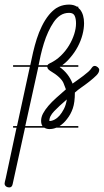

<svg xmlns="http://www.w3.org/2000/svg" viewBox="-57 -570 452 836"><path d="M284 -279H204L203 -278Q242 -250 259 -206Q269 -213 281.5 -222Q294 -231 306 -240Q318 -249 327.5 -257.5Q337 -266 342 -274Q348 -283 355 -283Q362 -283 368.5 -277.5Q375 -272 375 -266Q375 -254 363 -242Q351 -230 334 -216.5Q317 -203 299 -190.5Q281 -178 269 -167Q269 -124 260 -98Q251 -72 235 -52Q221 -33 202 -21H284V-14H188Q174 -8 158 -8Q146 -8 136 -14H52L-2 232Q-5 246 -16 246Q-26 246 -31.5 241Q-37 236 -37 229Q-37 225 -32 206L15 -14H0V-21H17L73 -279H0V-286H75V-287Q80 -312 87 -342Q94 -372 103 -400.5Q112 -429 125.5 -456.5Q139 -484 156 -505Q170 -522 187 -534L200 -541Q220 -550 244 -550Q264 -550 278 -541H284V-536Q288 -532 292 -528Q309 -506 309 -469Q309 -445 302 -418.5Q295 -392 281.5 -366.5Q268 -341 248 -318Q233 -300 214 -286H284ZM122 -44Q122 -60 130.5 -76Q139 -92 153.5 -109Q168 -126 187.5 -143.5Q207 -161 230 -181L220 -207Q210 -233 161 -262Q155 -266 152 -270Q149 -274 149 -279H110L53 -21H128Q122 -30 122 -44ZM161 -295Q187 -307 208 -327.5Q229 -348 243.5 -372Q258 -396 266 -421Q274 -446 274 -468Q274 -489 268 -501.5Q262 -514 244 -514Q223 -514 206.5 -503.5Q190 -493 177 -474Q164 -455 153 -431Q142 -407 134 -381Q126 -355 120 -329Q115 -306 111 -286H150Q152 -291 161 -295ZM234 -137Q201 -109 179 -86Q157 -63 158 -43Q169 -43 181 -49.5Q193 -56 202.5 -67Q212 -78 221 -95Q230 -112 234 -137ZM0 239V232Z"/></svg>

Font: Gruenewald VA 3. Klasse
Style: Regular
Weight: 400
Designer: Peter Wiegel
Foundry: Peter Wiegel, nach dem Schriftentwurf von Dr. H. Gr¸newald
Version: Version 0.007